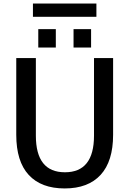

<svg xmlns="http://www.w3.org/2000/svg" viewBox="-20 -1060 733 1090"><path d="M72.3 -294.9V-730.5H183.6V-290Q183.6 -82 348.6 -82Q513.7 -82 513.7 -290V-730.5H622.1V-294.9Q622.1 -144.5 551.3 -67.4Q480.5 9.8 347.2 9.8Q213.9 9.8 143.1 -66.9Q72.3 -143.6 72.3 -294.9ZM167 -964.8V-1040H527.3V-964.8ZM197.3 -790V-894.5H296.9V-790ZM397.5 -790V-894.5H497.1V-790Z"/></svg>

Font: GenEi M Gothic v2 Medium
Style: Regular
Weight: 500
Version: Version 2.0